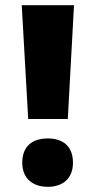

<svg xmlns="http://www.w3.org/2000/svg" viewBox="-20 -710 370 742"><path d="M242 -250 266 -690H64L89 -250ZM66 -81C66 -18 109 12 165 12C220 12 262 -18 262 -81C262 -147 221 -175 165 -175C107 -175 66 -147 66 -81Z"/></svg>

Font: Noto Sans Kannada SemiCondensed Black
Style: Regular
Weight: 900
Width: 4
Designer: Jelle Bosma - Monotype Design Team
Foundry: Monotype Imaging Inc.
Version: Version 2.005